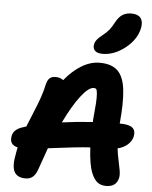

<svg xmlns="http://www.w3.org/2000/svg" viewBox="-65 -1057 897 1133"><g transform="rotate(5 383.5 -490.5)"><path d="M518.1 -752Q486.3 -752 472.4 -765.9Q458.5 -779.8 462.9 -803.2Q466.3 -818.8 476.1 -831.3Q485.8 -843.8 505.9 -859.9Q531.2 -879.4 545.9 -897.5Q560.5 -915.5 576.2 -945.8Q594.2 -978 616 -991Q637.7 -1003.9 667 -1003.9Q705.6 -1003.9 721.9 -983.4Q738.3 -962.9 731 -923.8Q716.8 -855 651.9 -803.5Q586.9 -752 518.1 -752ZM606 22.9Q575.7 22.9 555.2 7.3Q534.7 -8.3 520 -43.9Q499 -94.2 494.1 -195.8Q418 -191.4 245.1 -168.9Q242.2 -161.6 201.2 -44.9Q189.9 -10.3 172.6 4.9Q155.3 20 128.9 20Q79.1 20 61.8 -13.4Q44.4 -46.9 60.1 -123Q61 -129.9 63.5 -141.6Q65.9 -153.3 66.9 -158.2Q14.6 -170.9 25.9 -223.1Q33.2 -264.2 91.8 -280.8Q98.6 -283.7 106.9 -285.2Q116.2 -309.6 140.4 -367.4Q164.6 -425.3 178 -464.1Q191.4 -502.9 199.2 -540Q205.1 -567.4 218 -579.6Q231 -591.8 253.9 -591.8Q281.2 -591.8 299.8 -577.1Q347.2 -635.3 399.9 -666.7Q452.6 -698.2 505.9 -698.2Q577.1 -698.2 613.3 -662.8Q649.4 -627.4 658 -550.8Q666.5 -474.1 654.8 -353V-351.1Q710.4 -351.1 730.5 -334Q750.5 -316.9 744.1 -284.2Q738.3 -255.4 714.4 -233.9Q690.4 -212.4 654.8 -204.1Q658.7 -169.9 667 -132.6Q675.3 -95.2 679 -72.5Q682.6 -49.8 679.2 -32.2Q667.5 22.9 606 22.9ZM483.9 -546.9Q454.1 -546.9 408.9 -489Q363.8 -431.2 314 -328.1Q406.7 -340.8 496.1 -346.2V-356Q502.4 -421.4 504.6 -457.3Q506.8 -493.2 505.1 -514.4Q503.4 -535.6 498.8 -541.3Q494.1 -546.9 483.9 -546.9Z"/></g></svg>

Font: Shantell Sans Bouncy
Style: Bold Italic
Weight: 700
Italic angle: -11.31°
Designer: Stephen Nixon, Anya Danilova, Shantell Martin
Foundry: Arrow Type
Version: Version 1.006;[9816181b4]